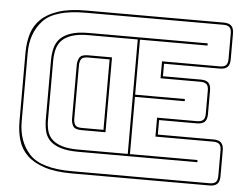

<svg xmlns="http://www.w3.org/2000/svg" viewBox="-52 -794 1119 869"><g transform="rotate(5 507.5 -360.0)"><path d="M304 10Q230 10 180.5 -6Q131 -22 101.5 -50Q72 -78 60 -117.5Q48 -157 48 -204V-516Q48 -563 60 -602.5Q72 -642 101.5 -670Q131 -698 180.5 -714Q230 -730 304 -730H930Q954 -730 965 -719Q976 -708 976 -684V-567Q976 -543 965 -532Q954 -521 930 -521H677V-464H849Q873 -464 884 -453.5Q895 -443 895 -418V-311Q895 -287 884 -276Q873 -265 849 -265H677V-199H930Q954 -199 965 -188Q976 -177 976 -153V-36Q976 -12 965 -1Q954 10 930 10ZM304 0H930Q949 0 957.5 -8.5Q966 -17 966 -36V-153Q966 -172 957.5 -180.5Q949 -189 930 -189H667V-275H849Q868 -275 876.5 -283.5Q885 -292 885 -311V-418Q885 -437 876.5 -445.5Q868 -454 849 -454H667V-531H930Q949 -531 957.5 -539.5Q966 -548 966 -567V-684Q966 -703 957.5 -711.5Q949 -720 930 -720H304Q163 -720 110.5 -663Q58 -606 58 -516V-204Q58 -114 110.5 -57Q163 0 304 0ZM326 -90Q275 -90 243 -100.5Q211 -111 194 -129Q177 -147 171.5 -172Q166 -197 166 -226V-491Q166 -520 172 -545.5Q178 -571 195 -589.5Q212 -608 243.5 -619Q275 -630 326 -630H866V-620H559V-370H785V-360H559V-100H866V-90ZM326 -100H549V-620H326Q279 -620 249.5 -610Q220 -600 204 -583Q188 -566 182 -542Q176 -518 176 -491V-221Q176 -195 182 -172.5Q188 -150 204.5 -134Q221 -118 250 -109Q279 -100 326 -100ZM440 -529V-189H331Q301 -189 292.5 -203.5Q284 -218 284 -238V-481Q284 -500 292.5 -514.5Q301 -529 331 -529ZM294 -238Q294 -222 300.5 -210.5Q307 -199 331 -199H430V-519H331Q307 -519 300.5 -507.5Q294 -496 294 -481Z"/></g></svg>

Font: Bungee Outline
Style: Regular
Weight: 400
Designer: David Jonathan Ross
Foundry: David Jonathan Ross
Version: Version 1.000;PS 1.0;hotconv 1.0.72;makeotf.lib2.5.5900